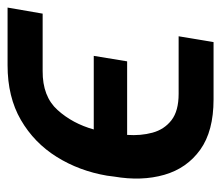

<svg xmlns="http://www.w3.org/2000/svg" viewBox="-84 -513 573 497"><g transform="rotate(90 202.5 -264.5)"><path d="M-10.7 -88.4H137.7Q203.6 -87.9 238.8 -127Q273.9 -166 289.1 -220.7H98.6L112.8 -307.1H303.2Q305.7 -342.3 297.4 -372.8Q289.1 -403.3 265.1 -421.9Q241.2 -440.4 196.8 -440.4H47.9L63 -530.8H211.4Q293.5 -530.8 341.6 -496.3Q389.6 -461.9 406.5 -403.3Q423.3 -344.7 411.1 -273.4L408.7 -254.9Q396.5 -183.1 360.1 -124.8Q323.7 -66.4 264.4 -32Q205.1 2.4 123 2.4H-26.4Z"/></g></svg>

Font: Inter Display Medium
Style: Italic
Weight: 500
Italic angle: -9.39999°
Designer: Rasmus Andersson
Foundry: rsms
Version: Version 4.000;git-a52131595